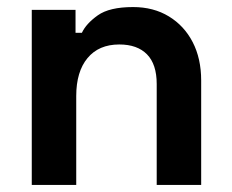

<svg xmlns="http://www.w3.org/2000/svg" viewBox="-20 -524 656 544"><path d="M70 0V-496H194V-431H212Q224 -457 257 -480.5Q290 -504 357 -504Q415 -504 458.5 -477.5Q502 -451 526 -404.5Q550 -358 550 -296V0H424V-286Q424 -342 396.5 -370Q369 -398 318 -398Q260 -398 228 -359.5Q196 -321 196 -252V0Z"/></svg>

Font: Space Grotesk
Style: Bold
Weight: 700
Designer: Florian Karsten
Foundry: Florian Karsten
Version: Version 2.000